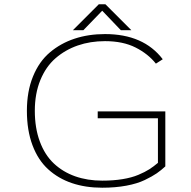

<svg xmlns="http://www.w3.org/2000/svg" viewBox="-20 -865 890 896"><path d="M593 -724H544L457 -815L369 -724H320L441 -845H472ZM751.5 -345V-88.5Q732 -70.5 711.5 -56.2Q691 -42 655.8 -25Q620.5 -8 569.5 1.5Q518.5 11 457 11Q379 11 315.5 -10.5Q252 -32 204.8 -75Q157.5 -118 131.5 -187.5Q105.5 -257 105.5 -348Q105.5 -438.5 134 -508.2Q162.5 -578 212.8 -620.5Q263 -663 328 -684.5Q393 -706 470 -706Q650 -706 739.5 -588.5L707.5 -568Q671.5 -613.5 612.8 -643.2Q554 -673 470 -673Q401.5 -673 343 -652.8Q284.5 -632.5 239.2 -593.2Q194 -554 168.2 -491Q142.5 -428 142.5 -348Q142.5 -267.5 165.8 -204.8Q189 -142 231.2 -102.2Q273.5 -62.5 330.8 -42.2Q388 -22 457 -22Q509 -22 551.8 -29Q594.5 -36 625.5 -49Q656.5 -62 676.8 -75Q697 -88 717 -105V-313H436V-345Z"/></svg>

Font: League Mono Wide Thin
Style: Regular
Weight: 100
Width: 8
Designer: Tyler Finck
Foundry: The League of Moveable Type / Tyler Finck
Version: Version 2.210